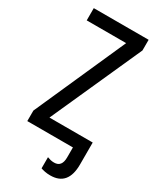

<svg xmlns="http://www.w3.org/2000/svg" viewBox="-227 -783 864 1046"><g transform="rotate(30 205.0 -260.0)"><path d="M385 0H28V-66L282 -637H34V-714H379V-647L123 -77H385ZM284 194Q265 194 250 191Q235 188 224 184V114Q234 118 244.5 120.5Q255 123 267 123Q315 123 315 63V0H305V-77H395V61Q395 194 284 194Z"/></g></svg>

Font: Avrile Sans Condensed
Style: Regular
Weight: 400
Width: 3
Designer: Monotype Design Team
Foundry: Monotype Imaging Inc.
Version: Version 2.001;September 10, 2019;FontCreator 11.5.0.2425 64-